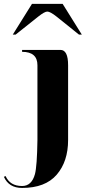

<svg xmlns="http://www.w3.org/2000/svg" viewBox="-93 -762 437 978"><path d="M147.9 -703.1Q134.3 -703.1 102.1 -677.7L-13.2 -585.9H-27.8L69.8 -742.2H226.1L323.7 -585.9H309.1L194.8 -677.7Q162.6 -703.1 147.9 -703.1ZM253.9 -429.7Q253.9 -429.7 253.9 -48.8Q253.9 60.5 195.8 127.9Q137.7 195.3 19.5 195.3Q-47.9 195.3 -73.2 138.7L-64.5 134.8Q-42 185.5 19.5 185.5Q68.4 185.5 85 125Q95.7 85 97.7 -48.8V-429.7Q97.7 -498 19.5 -498V-507.8H214.8Q253.9 -507.8 253.9 -429.7Z"/></svg>

Font: spinwerad
Style: Bold
Weight: 700
Width: 7
Version: Version 0.3